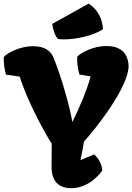

<svg xmlns="http://www.w3.org/2000/svg" viewBox="-81 -1006 714 1036"><path d="M197.3 -109.4C196.3 -15.1 248.5 9.3 304.2 9.3C408.2 9.3 471.2 -85.9 471.2 -85.9C467.3 -120.6 453.1 -150.4 426.8 -172.9L354.5 -142.6L353.5 -143.6C360.4 -173.8 366.2 -207 372.1 -242.2C434.6 -310.1 612.8 -535.2 612.8 -649.9C612.8 -660.6 611.3 -672.4 607.4 -685.5C593.3 -733.9 554.7 -757.8 492.7 -757.8C425.8 -757.8 354.5 -723.1 335.4 -699.2C334.5 -663.6 337.9 -642.1 347.2 -604L406.7 -593.8H407.7C394 -535.6 347.7 -423.3 309.6 -347.7C284.7 -486.8 224.6 -655.8 210.4 -688.5C195.3 -733.9 156.7 -756.8 96.7 -756.8C29.8 -756.8 -41.5 -722.2 -60.5 -698.2C-61.5 -662.6 -58.1 -641.1 -48.8 -603L25.4 -592.8C64 -465.8 156.7 -295.4 198.2 -230.5ZM231.9 -795.4C241.2 -794.4 252 -793.5 263.2 -793.5C328.1 -793.5 420.9 -812.5 474.6 -848.1C472.7 -897.9 449.2 -954.6 397 -986.3L200.7 -877C205.1 -845.7 215.3 -813.5 231.9 -795.4Z"/></svg>

Font: Kavoon
Style: Regular
Weight: 400
Designer: Viktoriya Grabowska
Foundry: Viktoriya Grabowska
Version: Version 1.002